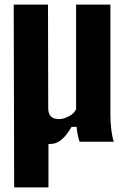

<svg xmlns="http://www.w3.org/2000/svg" viewBox="-20 -620 558 840"><path d="M42 200 40 -600H190L191 -146Q191 -99 238 -99Q258 -99 281 -111Q304 -123 313 -142V-600H463V-124Q463 -84 467 -52Q471 -20 478 0H328Q324 -12 320.5 -28.5Q317 -45 315 -65H293Q274 -31 251 -10.5Q228 10 199 10H192V200Z"/></svg>

Font: Big Shoulders Display Black
Style: Regular
Weight: 900
Designer: Patric King
Foundry: XO Type Co
Version: Version 1.000; ttfautohint (v1.8.2)